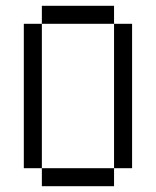

<svg xmlns="http://www.w3.org/2000/svg" viewBox="-20 -645 540 665"><path d="M125 -62.5V0H375V-62.5ZM125 -62.5Q125 -62.5 125 -562.5H62.5Q62.5 -562.5 62.5 -62.5ZM375 -62.5H437.5Q437.5 -62.5 437.5 -562.5H375Q375 -562.5 375 -62.5ZM125 -562.5H375V-625H125Z"/></svg>

Font: Unifont
Style: Regular
Weight: 500
Version: Version 15.1.04